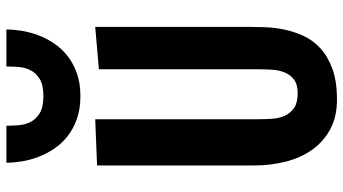

<svg xmlns="http://www.w3.org/2000/svg" viewBox="-260 -812 1087 608"><g transform="rotate(-90 284.0 -507.5)"><path d="M64.5 -744.1 210.9 -750V-235.4Q210.9 -212.9 212.4 -190.4Q213.9 -168 221.9 -149.9Q230 -131.8 246.3 -120.4Q262.7 -108.9 293 -108.9Q321.3 -108.9 336.7 -120.6Q352.1 -132.3 359.4 -150.9Q366.7 -169.4 367.9 -192.1Q369.1 -214.8 369.1 -236.8V-738.3L503.4 -750V-264.2Q503.4 -242.7 502.4 -213.6Q501.5 -184.6 495.4 -153.6Q489.3 -122.6 475.6 -92Q461.9 -61.5 436.3 -37.6Q410.6 -13.7 370.8 1Q331.1 15.6 272.9 15.6Q218.8 15.6 179.4 -5.6Q140.1 -26.9 114.5 -62.7Q88.9 -98.6 76.7 -146.5Q64.5 -194.3 64.5 -247.1ZM190.4 -1031.2Q190.4 -1013.7 191.9 -993.2Q193.4 -972.7 202.1 -955.1Q210.9 -937.5 230 -925.8Q249 -914.1 284.2 -914.1Q319.3 -914.1 338.4 -925.8Q357.4 -937.5 366.2 -955.1Q375 -972.7 376.5 -993.2Q377.9 -1013.7 377.9 -1031.2H495.1Q495.1 -1008.8 491 -982.9Q486.8 -957 477.1 -930.9Q467.3 -904.8 451.2 -880.6Q435.1 -856.4 411.6 -837.9Q388.2 -819.3 356.7 -808.1Q325.2 -796.9 284.2 -796.9Q243.2 -796.9 211.7 -808.1Q180.2 -819.3 156.7 -837.9Q133.3 -856.4 117.2 -880.6Q101.1 -904.8 91.3 -930.9Q81.5 -957 77.4 -982.9Q73.2 -1008.8 73.2 -1031.2Z"/></g></svg>

Font: Francois One
Style: Regular
Weight: 400
Designer: Vernon Adams
Foundry: vernon adams
Version: Version 1.000